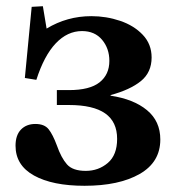

<svg xmlns="http://www.w3.org/2000/svg" viewBox="-20 -588 563 618"><path d="M30 -119Q30 -153 47.5 -171Q65 -189 94 -189Q123 -189 136.5 -172Q150 -155 163 -120Q177 -80 195.5 -59Q214 -38 256 -38Q297 -38 327 -63.5Q357 -89 357 -141Q357 -196 318.5 -223Q280 -250 202 -250H163V-298H202Q269 -298 300.5 -323Q332 -348 332 -392Q332 -432 308.5 -460Q285 -488 244 -488Q197 -488 159.5 -448.5Q122 -409 97 -331L60 -337L82 -566L118 -568L130 -496Q196 -536 274 -536Q322 -536 366.5 -521Q411 -506 439.5 -476Q468 -446 468 -403Q468 -355 433.5 -327Q399 -299 336 -282V-280Q410 -269 453 -233.5Q496 -198 496 -139Q496 -66 429.5 -28Q363 10 252 10Q149 10 89.5 -23Q30 -56 30 -119Z"/></svg>

Font: Minipax
Style: Bold
Weight: 600
Designer: Raphaël Ronot, Igor Stepanchenko (Cyrillic)
Foundry: steppetype
Version: Version 1.002